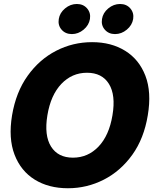

<svg xmlns="http://www.w3.org/2000/svg" viewBox="-20 -956 787 987"><path d="M329.1 11.7Q230 11.7 158.4 -32.7Q86.9 -77.1 54.7 -161.1Q22.5 -245.1 42 -363.3Q62 -482.4 122.1 -566.4Q182.1 -650.4 268.3 -694.8Q354.5 -739.3 453.6 -739.3Q551.8 -739.3 623.5 -694.8Q695.3 -650.4 727.5 -566.4Q759.8 -482.4 739.7 -363.3Q720.2 -244.1 660.2 -160.4Q600.1 -76.7 513.7 -32.5Q427.2 11.7 329.1 11.7ZM355 -145.5Q432.1 -145.5 486.6 -202.6Q541 -259.8 558.1 -363.3Q575.7 -467.3 540 -524.7Q504.4 -582 427.2 -582Q350.1 -582 295.4 -524.7Q240.7 -467.3 223.6 -363.3Q206.5 -259.8 242.4 -202.6Q278.3 -145.5 355 -145.5ZM571.3 -780.8Q538.6 -780.8 518.8 -803.5Q499 -826.2 504.4 -858.4Q509.3 -890.1 536.6 -912.8Q564 -935.5 597.2 -935.5Q630.4 -935.5 649.9 -912.8Q669.4 -890.1 664.6 -858.4Q659.2 -826.2 631.8 -803.5Q604.5 -780.8 571.3 -780.8ZM349.6 -780.8Q316.4 -780.8 296.6 -803.5Q276.9 -826.2 282.2 -858.4Q287.1 -890.1 314.5 -912.8Q341.8 -935.5 375 -935.5Q408.2 -935.5 427.7 -912.8Q447.3 -890.1 442.4 -858.4Q437 -826.2 409.7 -803.5Q382.3 -780.8 349.6 -780.8Z"/></svg>

Font: Inter Display Extra Bold
Style: Italic
Weight: 800
Italic angle: -9.39999°
Designer: Rasmus Andersson
Foundry: rsms
Version: Version 4.000;git-4fc901f